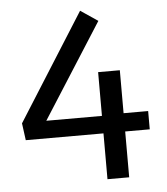

<svg xmlns="http://www.w3.org/2000/svg" viewBox="-53 -789 726 837"><g transform="rotate(-5 310.0 -371.0)"><path d="M43.5 -200.5H383.5V0H478.5V-200.5H586V-280.5H478.5V-468.5H383.5V-277H140L404 -691L328.5 -742L33.5 -275Z"/></g></svg>

Font: FontWithASyntaxHighlighterNightOwl
Style: Regular
Weight: 400
Designer: Riley Cran & the Lettermatic Team
Foundry: Lettermatic
Version: Version 1.000 (FontWithASyntaxHighlighterNightOwl)